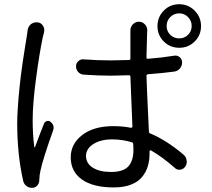

<svg xmlns="http://www.w3.org/2000/svg" viewBox="-20 -861 1016 921"><path d="M112.3 -713.9Q114.3 -732.4 127 -744.1Q139.6 -753.9 154.3 -753.9Q156.2 -753.9 159.2 -753.9Q175.8 -752.9 185.5 -738.3Q192.4 -728.5 192.4 -716.8Q192.4 -711.9 191.4 -707Q189.5 -700.2 185.5 -683.6Q168.9 -605.5 152.8 -483.9Q136.7 -362.3 136.7 -285.2Q136.7 -213.9 144.5 -156.2Q144.5 -155.3 146 -154.8Q147.5 -154.3 148.4 -156.2Q168 -210.9 191.4 -268.6Q195.3 -277.3 205.1 -280.3Q214.8 -283.2 222.7 -276.4Q237.3 -264.6 237.3 -249Q237.3 -242.2 234.4 -234.4Q184.6 -94.7 173.8 -41Q168.9 -18.6 168.9 -2.9Q168.9 17.6 160.2 27.3Q150.4 39.1 136.7 40Q133.8 40 132.8 40Q119.1 40 108.4 32.2Q95.7 23.4 91.8 8.8Q62.5 -117.2 62.5 -271.5Q62.5 -297.9 64.5 -328.6Q66.4 -359.4 68.4 -385.3Q70.3 -411.1 74.2 -446.3Q78.1 -481.4 80.6 -502.4Q83 -523.4 88.4 -559.1Q93.8 -594.7 95.7 -607.4Q97.7 -620.1 103 -652.8Q108.4 -685.5 108.4 -686.5Q110.4 -703.1 112.3 -713.9ZM620.1 -142.6Q620.1 -159.2 619.1 -169.9Q619.1 -176.8 611.3 -178.7Q566.4 -192.4 517.6 -192.4Q462.9 -192.4 427.7 -169.9Q392.6 -147.5 392.6 -113.3Q392.6 -77.1 425.3 -56.6Q458 -36.1 511.7 -36.1Q571.3 -36.1 595.7 -63Q620.1 -89.8 620.1 -142.6ZM815.4 -593.8Q830.1 -596.7 841.8 -586.9Q853.5 -577.1 853.5 -561.5Q853.5 -544.9 842.8 -532.2Q832 -519.5 815.4 -517.6Q757.8 -509.8 690.4 -504.9Q682.6 -503.9 682.6 -497.1Q683.6 -451.2 694.3 -230.5Q694.3 -222.7 701.2 -220.7Q778.3 -188.5 860.4 -119.1Q873 -108.4 875 -91.8Q876 -88.9 876 -85.9Q876 -72.3 868.2 -61.5Q859.4 -48.8 844.2 -46.9Q829.1 -44.9 818.4 -55.7Q758.8 -108.4 704.1 -139.6Q702.1 -140.6 699.7 -139.2Q697.3 -137.7 697.3 -135.7V-124Q697.3 -90.8 689 -63.5Q680.7 -36.1 662.1 -12.7Q643.6 10.7 608.9 24.4Q574.2 38.1 525.4 38.1Q426.8 38.1 373 0Q319.3 -38.1 319.3 -106.4Q319.3 -170.9 374.5 -213.4Q429.7 -255.9 523.4 -255.9Q569.3 -255.9 608.4 -248Q611.3 -248 613.3 -250Q615.2 -252 615.2 -254.9Q606.4 -483.4 605.5 -493.2Q605.5 -500 598.6 -500Q542 -498 510.7 -498Q455.1 -498 381.8 -502.9Q366.2 -503.9 355.5 -515.1Q344.7 -526.4 344.7 -543Q344.7 -557.6 356 -567.9Q367.2 -578.1 381.8 -576.2Q446.3 -571.3 512.7 -571.3Q543 -571.3 598.6 -573.2Q605.5 -573.2 605.5 -580.1V-696.3V-714.8Q605.5 -731.4 616.2 -743.2Q628.9 -756.8 646.5 -756.8Q664.1 -756.8 675.8 -743.2Q686.5 -731.4 686.5 -715.8L685.5 -697.3Q684.6 -669.9 682.6 -585Q682.6 -578.1 690.4 -579.1Q754.9 -584 815.4 -593.8ZM839.8 -676.8Q864.3 -676.8 881.8 -693.8Q899.4 -710.9 899.4 -736.3Q899.4 -761.7 881.8 -779.3Q864.3 -796.9 839.8 -796.9Q814.5 -796.9 796.9 -779.3Q779.3 -761.7 779.3 -736.3Q779.3 -710.9 796.9 -693.8Q814.5 -676.8 839.8 -676.8ZM839.8 -840.8Q882.8 -840.8 913.6 -810.1Q944.3 -779.3 944.3 -735.8Q944.3 -692.4 914.1 -662.1Q883.8 -631.8 839.8 -631.8Q795.9 -631.8 765.6 -662.1Q735.4 -692.4 735.4 -735.8Q735.4 -779.3 765.6 -810.1Q795.9 -840.8 839.8 -840.8Z"/></svg>

Font: Gen Jyuu Gothic P Regular
Style: Regular
Weight: 400
Designer: [Source Han Sans]
Ryoko NISHIZUKA  (kana & ideographs); Paul D. Hunt (Latin, Greek & Cyrillic); Wenlong ZHANG  (bopomofo
Version: Version 1.002.20150607